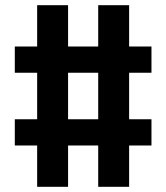

<svg xmlns="http://www.w3.org/2000/svg" viewBox="-20 -737 640 739"><path d="M123 -18V-177H37V-278H123V-457H37V-558H123V-717H242V-558H358V-717H477V-558H563V-457H477V-278H563V-177H477V-18H358V-177H242V-18ZM242 -278H358V-457H242Z"/></svg>

Font: Iosevka Slab Extended
Style: Bold
Weight: 700
Width: 7
Monospace: yes
Designer: Belleve Invis
Foundry: Belleve Invis
Version: Version 11.1.0; ttfautohint (v1.8.3)